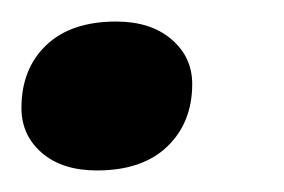

<svg xmlns="http://www.w3.org/2000/svg" viewBox="-23 -152 266 180"><path d="M67.9 7.8Q35.2 7.8 16.1 -8.8Q-2.9 -25.4 -2.9 -50.8Q-2.9 -87.4 20.3 -109.6Q43.5 -131.8 85.9 -131.8Q118.2 -131.8 137.7 -115.2Q157.2 -98.6 157.2 -73.2Q157.2 -37.1 133.8 -14.6Q110.4 7.8 67.9 7.8Z"/></svg>

Font: Creato Display
Style: Bold Italic
Weight: 700
Italic angle: -10°
Version: Version 1.000